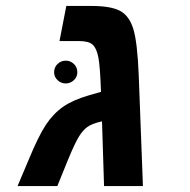

<svg xmlns="http://www.w3.org/2000/svg" viewBox="-20 -626 640 646"><path d="M287.1 -606Q353 -606 384 -589.4Q415 -572.8 428.7 -528.1Q442.4 -483.4 446.8 -372.1L460.9 0H330.1L323.2 -217.8Q289.1 -210 273.7 -198.7Q258.3 -187.5 244.9 -165.3Q231.4 -143.1 209.2 -89.4Q187 -35.6 172.9 0H39.1L76.2 -87.9Q109.4 -168.5 134.5 -206.3Q159.7 -244.1 192.4 -266.8Q225.1 -289.6 278.8 -305.2L319.8 -316.9Q316.9 -402.3 311 -432.6Q305.2 -462.9 292.2 -475.3Q279.3 -487.8 246.1 -487.8H180.2L203.1 -606ZM162.1 -382.8Q162.1 -399.9 173.8 -410.9Q185.5 -421.9 201.2 -421.9Q216.8 -421.9 228.5 -410.9Q240.2 -399.9 240.2 -382.8Q240.2 -367.2 228.5 -356.2Q216.8 -345.2 201.2 -345.2Q185.5 -345.2 173.8 -356.2Q162.1 -367.2 162.1 -382.8Z"/></svg>

Font: Cousine
Style: Bold Italic
Weight: 700
Italic angle: -12°
Monospace: yes
Designer: Steve Matteson
Foundry: Ascender Corporation
Version: Version 1.20